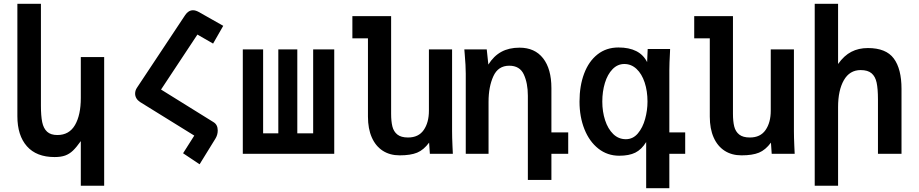

<svg xmlns="http://www.w3.org/2000/svg" viewBox="-20 -810 4840 1011"><path d="M267.5 17Q172 17 121.8 -39.8Q71.5 -96.5 71.5 -198V-790H195.5V-253Q195.5 -200 202.2 -167Q209 -134 228 -116.5Q247 -99 282 -99Q344.5 -99 375 -151.8Q405.5 -204.5 405.5 -294V-509.5H528.5V168H405.5V-67Q382.5 -34.5 364.2 -17Q346 0.5 323.5 8.8Q301 17 267.5 17Z M1003 -96 718 -272.5Q705 -281 698.2 -292.5Q691.5 -304 691.5 -317Q691.5 -334 701.5 -348.5L955 -730.5Q972 -756 996.5 -756Q1010 -756 1026.5 -747L1155.5 -674L1102 -580.5L1019.5 -628L828 -338.5L1104 -167Q1126.5 -153.5 1126.5 -123Q1126.5 -99.5 1114 -79.5L1031 55L944 -3Z M1740 0H1258.5V-550H1365.5V-108H1445.5V-550H1545.5V-108H1629V-550H1740Z M1917.5 -196V-608H1835.5V-725H2039.5V-211Q2039.5 -171 2046.2 -144Q2053 -117 2072.5 -101.5Q2092 -86 2128.5 -86Q2184 -86 2211.2 -125.5Q2238.5 -165 2238.5 -227V-550H2360.5V-119Q2360.5 -87.5 2362.5 -43.5Q2363.5 -28.5 2364.5 0H2243.5L2239.5 -59Q2211 -20.5 2176.5 -6.2Q2142 8 2084.5 8Q2033 8 1995.5 -16.2Q1958 -40.5 1937.8 -86.2Q1917.5 -132 1917.5 -196Z M2427 -525.5 2425 -550H2543L2551.5 -470Q2579.5 -515 2619.8 -537Q2660 -559 2715.5 -559Q2796 -559 2839.8 -503Q2883.5 -447 2883.5 -346V-113H2972V0H2883.5V137.5H2759.5V-306Q2759.5 -372 2738.2 -418Q2717 -464 2661.5 -464Q2603 -464 2577.8 -408.5Q2552.5 -353 2552.5 -274V0H2432.5V-422Q2432.5 -464 2427 -525.5Z M3240.5 10Q3178.5 10 3131 -27.2Q3083.5 -64.5 3057.5 -129.5Q3031.5 -194.5 3031.5 -275Q3031.5 -358 3055.8 -422.5Q3080 -487 3126.2 -523.5Q3172.5 -560 3236.5 -560Q3349 -560 3387.5 -483L3390.5 -552H3508.5L3508 -537.5Q3504.5 -474.5 3504.5 -439V-113H3588V0H3504.5V181H3382.5V-62Q3358 -22.5 3325.2 -6.2Q3292.5 10 3240.5 10ZM3389.5 -275Q3389.5 -330.5 3374.5 -375.8Q3359.5 -421 3331.8 -447Q3304 -473 3267.5 -473Q3232 -473 3205.5 -445.8Q3179 -418.5 3165.2 -373.2Q3151.5 -328 3151.5 -275Q3151.5 -222.5 3166.2 -177Q3181 -131.5 3209 -104.2Q3237 -77 3275.5 -77Q3313 -77 3338.8 -107.5Q3364.5 -138 3377 -183.8Q3389.5 -229.5 3389.5 -275Z M3717.5 -196V-608H3635.5V-725H3839.5V-211Q3839.5 -171 3846.2 -144Q3853 -117 3872.5 -101.5Q3892 -86 3928.5 -86Q3984 -86 4011.2 -125.5Q4038.5 -165 4038.5 -227V-550H4160.5V-119Q4160.5 -87.5 4162.5 -43.5Q4163.5 -28.5 4164.5 0H4043.5L4039.5 -59Q4011 -20.5 3976.5 -6.2Q3942 8 3884.5 8Q3833 8 3795.5 -16.2Q3758 -40.5 3737.8 -86.2Q3717.5 -132 3717.5 -196Z M4270 -790H4393V-473Q4424.5 -517.5 4462.8 -537.2Q4501 -557 4550 -557Q4645.5 -557 4686.2 -502.2Q4727 -447.5 4727 -342V0H4603V-287Q4603 -342 4596 -374.8Q4589 -407.5 4569.2 -424.2Q4549.5 -441 4512 -441Q4454 -441 4423.5 -387.8Q4393 -334.5 4393 -246V168H4270Z"/></svg>

Font: JuliaMono
Style: Bold
Weight: 700
Monospace: yes
Designer: cormullion
Foundry: corm
Version: Version 0.055; ttfautohint (v1.8.4)